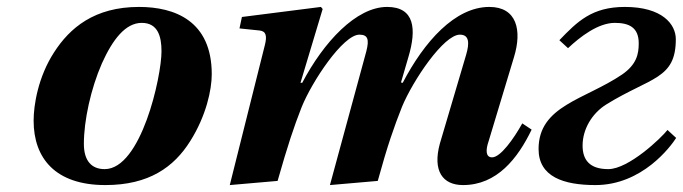

<svg xmlns="http://www.w3.org/2000/svg" viewBox="-20 -522 1971 554"><path d="M77 -174C77 -66 139 12 284 12C410 12 482 -40 529 -115C575 -188 591 -263 591 -308C591 -462 484 -502 381 -502C252 -502 181 -441 136 -371C90 -300 77 -219 77 -174ZM222 -107C222 -174 242 -266 274 -339C305 -408 342 -456 389 -456C436 -456 446 -416 446 -374C446 -300 387 -34 282 -34C245 -34 222 -57 222 -107Z M643 12 781 0C810 -102 828 -156 850 -212C880 -287 970 -422 1017 -422C1041 -422 1046 -409 1037 -374L932 12L1070 0C1098 -102 1117 -156 1140 -214C1171 -289 1260 -422 1307 -422C1334 -422 1335 -398 1325 -364L1249 -107C1228 -29 1257 12 1316 12C1414 12 1474 -65 1514 -148L1487 -166C1462 -121 1424 -68 1400 -68C1381 -68 1381 -89 1390 -115L1463 -357C1487 -435 1471 -502 1392 -502C1293 -502 1204 -402 1142 -283L1137 -284L1158 -356C1183 -439 1176 -502 1097 -502C1008 -502 914 -401 852 -283H847L911 -496L906 -502L678 -473L671 -440L729 -434C748 -432 751 -418 744 -391Z M1534 -92C1534 -12 1606 12 1698 12C1833 12 1915 -99 1931 -124L1906 -147C1888 -124 1794 -34 1735 -34C1680 -34 1661 -62 1661 -102C1661 -149 1688 -195 1730 -221C1858 -300 1930 -293 1930 -409C1930 -452 1891 -502 1783 -502C1688 -502 1646 -460 1594 -406L1619 -383C1654 -416 1706 -456 1754 -456C1795 -456 1823 -443 1823 -397C1823 -366 1817 -336 1775 -307C1667 -234 1534 -217 1534 -92Z"/></svg>

Font: Heuristica
Style: Bold Italic
Weight: 700
Italic angle: -13°
Version: Version 1.0.1